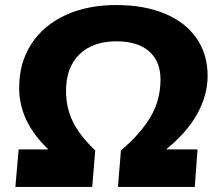

<svg xmlns="http://www.w3.org/2000/svg" viewBox="-20 -742 873 762"><path d="M639 -149H764L753 0H448L460 -145Q538 -211 577.5 -278Q617 -345 617 -427Q617 -499 571.5 -538.5Q526 -578 442 -578Q348 -578 295 -526Q242 -474 242 -382Q242 -315 269 -259.5Q296 -204 358 -145L346 0H41L54 -149H172Q56 -259 56 -393Q56 -493 104.5 -567.5Q153 -642 240 -682Q327 -722 441 -722Q553 -722 635 -687.5Q717 -653 760.5 -589.5Q804 -526 804 -441Q804 -365 763 -290.5Q722 -216 639 -149Z"/></svg>

Font: Muli Black
Style: Italic
Weight: 900
Italic angle: -4.541°
Designer: Vernon Adams
Foundry: Vernon Adams
Version: Version 2.001